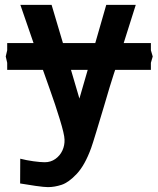

<svg xmlns="http://www.w3.org/2000/svg" viewBox="-20 -570 646 787"><path d="M163.5 95Q188 95 207 81.5Q226 68 235.8 46.8Q245.5 25.5 244.5 2Q244 -19.5 225.2 -80.8Q206.5 -142 184.5 -203L156 -283.5H9.5V-312.5L3.5 -338.5L9.5 -364V-393.5H117.5L63.5 -550H191.5L238 -393.5H370.5L415.5 -550H536.5L487 -393.5H598.5V-364L606 -338.5L598.5 -312.5V-283.5H452L446.5 -267Q432.5 -224.5 406 -133.5Q390 -80.5 374.8 -30Q359.5 20.5 353.5 37Q328 107 294.8 142.5Q261.5 178 232.5 187.5Q203.5 197 176.5 197Q162 197 126.2 192Q90.5 187 62.5 182L63 80.5Q88 87 117 91Q146 95 163.5 95ZM305.5 -166 339.5 -283.5H271Z"/></svg>

Font: JuliaMono
Style: Bold
Weight: 700
Monospace: yes
Designer: cormullion
Foundry: corm
Version: Version 0.055; ttfautohint (v1.8.4)